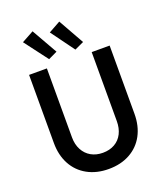

<svg xmlns="http://www.w3.org/2000/svg" viewBox="-172 -1084 1035 1207"><g transform="rotate(-20 345.5 -481.0)"><path d="M76.2 -263.7V-719.7H195.3V-257.8Q195.3 -210.9 214.4 -175Q233.4 -139.2 267.3 -119.9Q301.3 -100.6 345.7 -100.6Q391.1 -100.6 425 -119.9Q459 -139.2 477.1 -175Q495.1 -210.9 495.1 -257.8V-719.7H615.2V-263.7Q615.2 -182.1 582.3 -120.8Q549.3 -59.6 488.3 -25.9Q427.2 7.8 345.7 7.8Q265.1 7.8 203.9 -25.9Q142.6 -59.6 109.4 -121.1Q76.2 -182.6 76.2 -263.7ZM110.4 -925.8 190.4 -969.7 288.1 -797.9 228.5 -769.5ZM290 -925.8 369.1 -969.7 465.8 -797.9 404.3 -769.5Z"/></g></svg>

Font: Reddit Sans Chocolate SemiBold
Style: Regular
Weight: 600
Designer: Stephen Hutchings
Foundry: Reddit
Version: Version 1.011